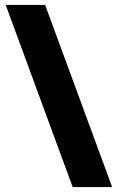

<svg xmlns="http://www.w3.org/2000/svg" viewBox="-20 -744 476 774"><path d="M162 -724 432 10H273L3 -724Z"/></svg>

Font: Noto Sans SemiCondensed Black
Style: Regular
Weight: 900
Width: 4
Designer: Monotype Design Team
Foundry: Monotype Imaging Inc.
Version: Version 2.013; ttfautohint (v1.8.4.7-5d5b)